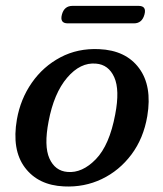

<svg xmlns="http://www.w3.org/2000/svg" viewBox="-20 -640 568 670"><path d="M326 -468.5Q419 -464.5 465.2 -402.2Q511.5 -340 494 -235Q481 -157.5 438.8 -101Q396.5 -44.5 335.2 -15.2Q274 14 203 10.5Q113.5 6.5 67 -55.2Q20.5 -117 39 -223.5Q51.5 -294.5 91 -351.2Q130.5 -408 191 -440Q251.5 -472 326 -468.5ZM215.5 -40Q267 -35.5 314.5 -84.5Q362 -133.5 382 -240.5Q398.5 -326 378.8 -370.2Q359 -414.5 315 -418Q260.5 -423 214.2 -368.8Q168 -314.5 149.5 -216Q133 -130.5 152.5 -87Q172 -43.5 215.5 -40ZM196 -589Q204 -619.5 233 -619.5H463.5Q492.5 -619.5 484 -589Q475.5 -558.5 447.5 -558.5H216.5Q188 -558.5 196 -589Z"/></svg>

Font: Fraunces 9pt S050
Style: Italic
Weight: 400
Italic angle: -16°
Version: Version 1.000; ttfautohint (v1.8.3)